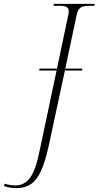

<svg xmlns="http://www.w3.org/2000/svg" viewBox="-170 -734 510 994"><path d="M-85 240Q-105 240 -120 237Q-135 234 -150 229L-145 217Q-118 226 -90 226Q-44 226 -14.5 186.5Q15 147 35 47L123 -369H33L35 -379H125L184 -659Q185 -664 185.5 -668.5Q186 -673 186 -677Q186 -704 141 -704H107L109 -714H320L318 -704H291Q260 -704 246.5 -694Q233 -684 227 -657L168 -379H256L255 -369H166L82 22Q64 104 42 151.5Q20 199 -10.5 219.5Q-41 240 -85 240Z"/></svg>

Font: Noto Serif Display Condensed ExtraLight
Style: Italic
Weight: 200
Width: 3
Italic angle: -12°
Designer: Monotype Design Team
Foundry: Monotype Imaging Inc.
Version: Version 2.009